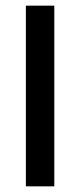

<svg xmlns="http://www.w3.org/2000/svg" viewBox="-20 -659 284 679"><path d="M172 -639V0H71.5V-639Z"/></svg>

Font: Anek Malayalam Medium
Style: Regular
Weight: 500
Designer: Maithili Shingre (Malayalam) & Yesha Goshar (Latin)
Foundry: Ek Type
Version: Version 1.003